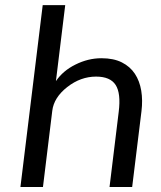

<svg xmlns="http://www.w3.org/2000/svg" viewBox="-20 -746 644 766"><path d="M61.5 0 150.4 -725.6H240.2L203.1 -422.4Q231.4 -463.9 280.8 -488.3Q331.5 -513.7 384.8 -513.7Q433.1 -513.7 466.1 -497.1Q499 -480.5 518.1 -451.7Q537.1 -422.9 543.5 -384.3Q549.8 -345.7 544.4 -302.2L507.3 0H417L453.6 -299.8Q462.9 -373.5 441.4 -407Q419.9 -440.4 363.3 -440.4Q301.8 -440.4 248.5 -398.9Q194.8 -356.9 188.5 -303.7L151.4 0Z"/></svg>

Font: Ride
Style: Italic
Weight: 400
Version: Version 3.000